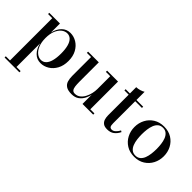

<svg xmlns="http://www.w3.org/2000/svg" viewBox="-13 -1249 2157 2157"><g transform="rotate(45 1065.5 -170.0)"><path d="M33 250V230.5H99.5V-440.5H33V-460H203V-316Q219.5 -387 260.8 -428Q302 -469 362.5 -469Q415.5 -469 462.8 -440.5Q510 -412 539.5 -358.5Q569 -305 569 -230Q569 -155 539.5 -101.2Q510 -47.5 462.8 -18.8Q415.5 10 362.5 10Q302 10 260.8 -31.5Q219.5 -73 203 -143.5V230.5H268.5V250ZM340 -18.5Q375.5 -18.5 400.5 -43Q425.5 -67.5 438.2 -114.8Q451 -162 451 -230Q451 -298 438.2 -345Q425.5 -392 400.5 -416.2Q375.5 -440.5 340 -440.5Q305 -440.5 273.5 -416Q242 -391.5 222.5 -344.5Q203 -297.5 203 -230Q203 -162.5 222.5 -115.2Q242 -68 273.5 -43.2Q305 -18.5 340 -18.5Z M855.5 10Q797.5 10 767.5 -9.8Q737.5 -29.5 727 -63.5Q716.5 -97.5 716.5 -141V-440.5H650V-460H820V-155Q820 -113 823.8 -82.8Q827.5 -52.5 839.8 -36.2Q852 -20 878 -20Q915 -20 942 -41Q969 -62 986.5 -95Q1004 -128 1012.5 -165.5Q1021 -203 1021 -236L1033 -238Q1033 -204 1025.2 -161.8Q1017.5 -119.5 998 -80.2Q978.5 -41 944 -15.5Q909.5 10 855.5 10ZM1021 0V-440.5H952V-460H1125.5V-19.5H1191V0Z M1417.5 7Q1374.5 7 1352.5 -10.8Q1330.5 -28.5 1322.5 -55.8Q1314.5 -83 1314.5 -113V-560Q1340 -560 1370 -569Q1400 -578 1418 -590V-91.5Q1418 -54 1427.2 -40.8Q1436.5 -27.5 1457.5 -27.5Q1480.5 -27.5 1502.2 -47.8Q1524 -68 1538 -96L1554.5 -86Q1535 -44.5 1502.2 -18.8Q1469.5 7 1417.5 7ZM1246.5 -440.5V-460H1525V-440.5Z M1850.5 10Q1778.5 10 1726 -23Q1673.5 -56 1645 -110.5Q1616.5 -165 1616.5 -230Q1616.5 -295 1645 -349.5Q1673.5 -404 1726 -436.8Q1778.5 -469.5 1850.5 -469.5Q1922 -469.5 1974.2 -436.8Q2026.5 -404 2054.8 -349.5Q2083 -295 2083 -230Q2083 -165 2054.8 -110.5Q2026.5 -56 1974.2 -23Q1922 10 1850.5 10ZM1850.5 -9.5Q1886.5 -9.5 1910 -29.5Q1933.5 -49.5 1946 -82Q1958.5 -114.5 1963.2 -153.5Q1968 -192.5 1968 -230Q1968 -268 1963.2 -306.8Q1958.5 -345.5 1946 -378Q1933.5 -410.5 1910 -430.5Q1886.5 -450.5 1850.5 -450.5Q1813.5 -450.5 1790.2 -430.5Q1767 -410.5 1754.5 -378Q1742 -345.5 1737.2 -306.8Q1732.5 -268 1732.5 -230Q1732.5 -192.5 1737.2 -153.5Q1742 -114.5 1754.5 -82Q1767 -49.5 1790.2 -29.5Q1813.5 -9.5 1850.5 -9.5Z"/></g></svg>

Font: Bodoni Moda 11pt Medium
Style: Regular
Weight: 500
Designer: Owen Earl
Foundry: indestructible type
Version: Version 2.004